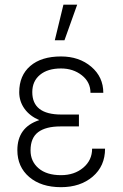

<svg xmlns="http://www.w3.org/2000/svg" viewBox="-20 -774 515 804"><path d="M52.7 -145Q52.7 -241.2 144.5 -271Q104.5 -288.1 82.5 -318.8Q60.5 -349.6 60.5 -387.7Q60.5 -458 106.9 -497.8Q153.3 -537.6 235.4 -537.6Q311.5 -537.6 362.1 -494.6Q412.6 -451.7 412.6 -385.3H358.9Q358.9 -430.2 322.8 -458.7Q286.6 -487.3 235.4 -487.3Q179.7 -487.3 147.5 -460.7Q115.2 -434.1 115.2 -388.2Q115.2 -294.4 236.8 -294.4H310.5V-244.6H233.4Q171.9 -244.6 139.9 -220.7Q107.9 -196.8 107.9 -144Q107.9 -98.1 141.6 -69.3Q175.3 -40.5 235.4 -40.5Q291.5 -40.5 328.6 -71.8Q365.7 -103 365.7 -151.4H419.9Q419.9 -78.6 368.2 -34.4Q316.4 9.8 235.4 9.8Q152.3 9.8 102.5 -32.7Q52.7 -75.2 52.7 -145ZM245.6 -754.4H303.2L250 -605.5H209.5Z"/></svg>

Font: MAUL Condensed Light
Style: Light
Weight: 300
Designer: MAUL
Version: Version 2.137; 2017; ttfautohint (v1.8.3)